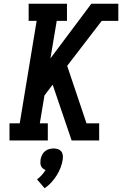

<svg xmlns="http://www.w3.org/2000/svg" viewBox="-20 -755 656 1032"><path d="M31 0V-92H86L177 -643H134V-735H340V-643H285L251 -441L471 -735H616V-643H527L341 -401L445 -92H513V0H365L263 -300L219 -242L194 -92H237V0ZM220 257 179 209Q193 199 204.5 186Q216 173 225 159Q217 156 210.5 150.5Q204 145 200.5 137Q197 129 197 120.5Q197 112 198 103Q200 91 205.5 79Q211 67 221 58.5Q231 50 243.5 46.5Q256 43 268 43Q280 43 291 46.5Q302 50 309 58.5Q316 67 317.5 79Q319 91 317 103Q314 125 305.5 146.5Q297 168 284.5 188Q272 208 256 225.5Q240 243 220 257Z"/></svg>

Font: Iosevka Slab SmBdExObl
Style: Regular
Weight: 600
Width: 7
Italic angle: -9°
Monospace: yes
Designer: Belleve Invis
Foundry: Belleve Invis
Version: Version 11.1.0; ttfautohint (v1.8.3)